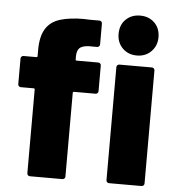

<svg xmlns="http://www.w3.org/2000/svg" viewBox="-53 -786 757 834"><g transform="rotate(5 326.0 -368.5)"><path d="M361 -518Q366 -518 369.5 -514.5Q373 -511 373 -506V-394Q373 -389 369.5 -385.5Q366 -382 361 -382H267Q262 -382 262 -377V-12Q262 -7 258.5 -3.5Q255 0 250 0H108Q103 0 99.5 -3.5Q96 -7 96 -12V-377Q96 -382 91 -382H35Q30 -382 26.5 -385.5Q23 -389 23 -394V-506Q23 -511 26.5 -514.5Q30 -518 35 -518H91Q96 -518 96 -523V-550Q96 -609 117 -642.5Q138 -676 180 -688.5Q222 -701 281 -701Q295 -701 309 -700H350Q355 -700 358.5 -696.5Q362 -693 362 -688V-597Q362 -592 358.5 -588.5Q355 -585 350 -585H311Q284 -583 273 -572Q262 -561 262 -535V-523Q262 -518 267 -518ZM525 -563Q487 -563 462.5 -587.5Q438 -612 438 -650Q438 -689 462.5 -713Q487 -737 525 -737Q563 -737 587.5 -713Q612 -689 612 -650Q612 -613 587.5 -588Q563 -563 525 -563ZM453 0Q448 0 444.5 -3.5Q441 -7 441 -12V-505Q441 -510 444.5 -513.5Q448 -517 453 -517H595Q600 -517 603.5 -513.5Q607 -510 607 -505V-12Q607 -7 603.5 -3.5Q600 0 595 0Z"/></g></svg>

Font: LinhAnh ExtBd
Style: Regular
Weight: 800
Designer: Jeremy Tribby
Foundry: Tribby Type
Version: Version 1.408